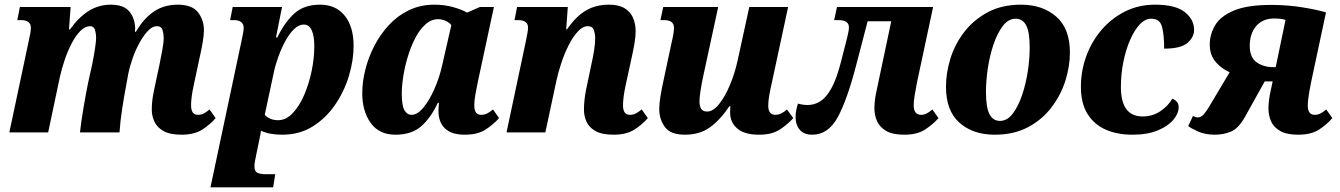

<svg xmlns="http://www.w3.org/2000/svg" viewBox="-20 -566 5732 821"><path d="M756 10Q707 10 679.5 -5.5Q652 -21 640.5 -45.5Q629 -70 629 -97Q629 -135 638 -177L662 -290Q667 -316 673.5 -349.5Q680 -383 680 -404Q680 -421 675 -437.5Q670 -454 651 -454Q631 -454 612 -433.5Q593 -413 576 -382Q559 -351 547 -316.5Q535 -282 529 -253L519 -198Q511 -157 502.5 -101.5Q494 -46 491 0H322Q327 -46 337 -105Q347 -164 357 -213L374 -290Q382 -329 386.5 -360Q391 -391 391 -404Q391 -420 386.5 -437Q382 -454 365 -454Q344 -454 324 -434Q304 -414 287 -381.5Q270 -349 257 -311Q244 -273 236 -237L186 0H20L102 -387Q107 -408 109.5 -423Q112 -438 112 -447Q112 -480 70 -480H54L65 -536H282L275 -440H279Q318 -494 360.5 -520Q403 -546 454 -546Q509 -546 533 -517Q557 -488 558 -444Q558 -441 557.5 -437Q557 -433 557 -430H561Q595 -488 638.5 -517Q682 -546 740 -546Q801 -546 826.5 -513.5Q852 -481 852 -436Q852 -415 846.5 -383.5Q841 -352 833 -317L808 -200Q802 -172 799.5 -151.5Q797 -131 797 -116Q797 -75 826 -75Q840 -75 851 -80.5Q862 -86 876 -98L902 -61Q879 -34 845 -12Q811 10 756 10Z M880 235 1014 -397Q1017 -412 1019.5 -425Q1022 -438 1022 -446Q1022 -480 980 -480H964L975 -536H1186L1160 -406H1166Q1196 -469 1237.5 -507.5Q1279 -546 1349 -546Q1416 -546 1454 -499Q1492 -452 1492 -370Q1492 -308 1472 -241.5Q1452 -175 1413 -118Q1374 -61 1317.5 -25.5Q1261 10 1186 10Q1132 10 1096 -7Q1094 10 1088 36L1075 99Q1072 113 1070 125Q1068 137 1068 145Q1068 166 1080 172.5Q1092 179 1118 179H1157L1148 235ZM1169 -52Q1203 -52 1231.5 -82Q1260 -112 1280.5 -159.5Q1301 -207 1312.5 -262Q1324 -317 1324 -369Q1324 -412 1313 -436.5Q1302 -461 1279 -461Q1258 -461 1238 -442Q1218 -423 1201 -392Q1184 -361 1171 -325.5Q1158 -290 1151 -257L1112 -75Q1134 -52 1169 -52Z M1671 10Q1601 10 1565 -40.5Q1529 -91 1529 -167Q1529 -215 1542 -267.5Q1555 -320 1580.5 -369.5Q1606 -419 1643 -459Q1680 -499 1729 -522.5Q1778 -546 1837 -546Q1881 -546 1918 -535.5Q1955 -525 1977 -512L2032 -536H2092L2023 -215Q2017 -186 2012.5 -160.5Q2008 -135 2008 -115Q2008 -75 2037 -75Q2051 -75 2062.5 -80.5Q2074 -86 2088 -98L2114 -61Q2090 -34 2056.5 -12Q2023 10 1967 10Q1910 10 1882.5 -17Q1855 -44 1855 -90Q1855 -109 1857 -126H1852Q1822 -62 1781 -26Q1740 10 1671 10ZM1740 -75Q1765 -75 1790.5 -106Q1816 -137 1837.5 -185.5Q1859 -234 1871 -288L1910 -459Q1897 -473 1882 -478.5Q1867 -484 1854 -484Q1824 -484 1799 -461.5Q1774 -439 1755.5 -403Q1737 -367 1724 -324.5Q1711 -282 1704.5 -240Q1698 -198 1698 -166Q1698 -114 1709.5 -94.5Q1721 -75 1740 -75Z M2604 10Q2554 10 2526.5 -5.5Q2499 -21 2488 -45.5Q2477 -70 2477 -97Q2477 -134 2485 -177L2508 -287Q2516 -322 2520.5 -351.5Q2525 -381 2525 -402Q2525 -420 2519.5 -437Q2514 -454 2493 -454Q2472 -454 2451 -431.5Q2430 -409 2412 -373.5Q2394 -338 2380.5 -297.5Q2367 -257 2359 -220L2312 0H2146L2228 -387Q2232 -408 2235 -423Q2238 -438 2238 -447Q2238 -480 2196 -480H2180L2191 -536H2408L2401 -441H2405Q2442 -495 2484.5 -520.5Q2527 -546 2584 -546Q2627 -546 2652 -530Q2677 -514 2687.5 -488.5Q2698 -463 2698 -433Q2698 -409 2693 -380Q2688 -351 2680 -315L2655 -200Q2649 -172 2646.5 -151.5Q2644 -131 2644 -116Q2644 -75 2673 -75Q2687 -75 2698 -80.5Q2709 -86 2724 -98L2750 -61Q2726 -33 2692 -11.5Q2658 10 2604 10Z M2909 10Q2847 10 2823 -23Q2799 -56 2799 -100Q2799 -123 2804 -153.5Q2809 -184 2816 -216L2852 -385Q2857 -405 2859.5 -421Q2862 -437 2862 -447Q2862 -480 2820 -480H2804L2816 -536H3051L2987 -240Q2980 -207 2975.5 -178.5Q2971 -150 2971 -131Q2971 -113 2978 -101Q2985 -89 3004 -89Q3029 -89 3054.5 -120.5Q3080 -152 3101 -202Q3122 -252 3134 -307L3184 -536H3350L3281 -215Q3274 -185 3269.5 -159Q3265 -133 3265 -114Q3265 -75 3296 -75Q3320 -75 3345 -98L3372 -61Q3348 -34 3314.5 -12Q3281 10 3226 10Q3163 10 3132.5 -16.5Q3102 -43 3102 -85Q3102 -100 3103 -112H3099Q3061 -55 3017 -22.5Q2973 10 2909 10Z M3453 10Q3418 10 3400 -11Q3382 -32 3382 -66Q3382 -92 3392 -123Q3414 -117 3434 -117Q3462 -117 3487 -132.5Q3512 -148 3534 -186.5Q3556 -225 3574 -294L3602 -403Q3610 -434 3610 -449Q3610 -480 3566 -480H3547L3559 -536H3970L3901 -213Q3895 -182 3891 -157.5Q3887 -133 3887 -116Q3887 -75 3919 -75Q3931 -75 3942 -80.5Q3953 -86 3967 -98L3993 -61Q3969 -34 3935.5 -12Q3902 10 3847 10Q3797 10 3769.5 -6Q3742 -22 3730.5 -47.5Q3719 -73 3719 -103Q3719 -137 3728 -177L3791 -475H3690L3641 -287Q3602 -137 3561.5 -63.5Q3521 10 3453 10Z M4233 10Q4141 10 4083 -41Q4025 -92 4025 -195Q4025 -254 4044 -315.5Q4063 -377 4103 -429Q4143 -481 4203.5 -513.5Q4264 -546 4346 -546Q4438 -546 4496.5 -495Q4555 -444 4555 -341Q4555 -282 4535.5 -220.5Q4516 -159 4476 -106.5Q4436 -54 4375.5 -22Q4315 10 4233 10ZM4256 -49Q4287 -49 4310.5 -80Q4334 -111 4350.5 -159.5Q4367 -208 4375 -262Q4383 -316 4383 -363Q4383 -429 4368 -457.5Q4353 -486 4323 -486Q4292 -486 4268.5 -455.5Q4245 -425 4228.5 -376.5Q4212 -328 4204 -274Q4196 -220 4196 -173Q4196 -107 4211 -78Q4226 -49 4256 -49Z M4822 10Q4758 10 4708.5 -11.5Q4659 -33 4630.5 -78.5Q4602 -124 4602 -195Q4602 -263 4625 -326Q4648 -389 4690.5 -438.5Q4733 -488 4791 -517Q4849 -546 4919 -546Q5006 -546 5046 -514.5Q5086 -483 5086 -438Q5086 -407 5057.5 -382.5Q5029 -358 4958 -358Q4958 -416 4949 -451Q4940 -486 4903 -486Q4876 -486 4853 -461Q4830 -436 4812 -394.5Q4794 -353 4783.5 -301Q4773 -249 4773 -194Q4773 -68 4866 -68Q4908 -68 4941 -90Q4974 -112 4993 -144Q5020 -133 5020 -108Q5020 -81 4997.5 -54Q4975 -27 4931 -8.5Q4887 10 4822 10Z M5175 10Q5132 10 5101 -4.5Q5070 -19 5061 -27L5081 -70Q5092 -64 5102 -64Q5112 -64 5122 -72Q5132 -80 5151 -111L5238 -257Q5202 -273 5177.5 -302Q5153 -331 5153 -376Q5153 -419 5176 -458Q5199 -497 5256.5 -521Q5314 -545 5417 -545Q5486 -545 5550 -534.5Q5614 -524 5650 -513L5586 -213Q5580 -183 5576 -157Q5572 -131 5572 -116Q5572 -75 5601 -75Q5615 -75 5626 -80.5Q5637 -86 5651 -98L5677 -61Q5654 -34 5620.5 -12Q5587 10 5531 10Q5482 10 5454 -6Q5426 -22 5415 -47.5Q5404 -73 5404 -103Q5404 -135 5413 -176L5422 -218H5388L5303 -65Q5275 -16 5243 -3Q5211 10 5175 10ZM5424 -279H5435L5477 -481Q5463 -485 5451 -486Q5439 -487 5429 -487Q5379 -487 5351.5 -454.5Q5324 -422 5324 -370Q5324 -321 5353 -300Q5382 -279 5424 -279Z"/></svg>

Font: Noto Serif SemiCondensed ExtraBold
Style: Italic
Weight: 800
Width: 4
Italic angle: -12°
Designer: Monotype Design Team
Foundry: Monotype Imaging Inc.
Version: Version 2.014; ttfautohint (v1.8.4.7-5d5b)